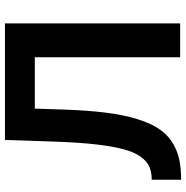

<svg xmlns="http://www.w3.org/2000/svg" viewBox="-8 -742 754 778"><g transform="rotate(-90 369.0 -353.0)"><path d="M525.9 0V-588.9H317.9L314 -469.2Q310.5 -374.5 301.8 -303.5Q293 -232.4 277.1 -179.4Q261.2 -126.5 239.5 -91.6Q217.8 -56.6 186 -35.2Q154.3 -13.7 116.9 -4.9Q79.6 3.9 29.8 3.9V-115.2Q60.5 -115.2 82.3 -124.8Q104 -134.3 122.6 -159.4Q141.1 -184.6 153.1 -228.8Q165 -272.9 172.9 -341.3Q180.7 -409.7 184.1 -506.8L190.9 -710H663.1V0Z"/></g></svg>

Font: Rawline
Style: Bold
Weight: 700
Designer: Matt McInerney, Pablo Impallari, Rodrigo Fuenzalida
Foundry: Matt McInerney, Pablo Impallari, Rodrigo Fuenzalida
Version: Version 4.020;PS 004.020;hotconv 1.0.88;makeotf.lib2.5.64775